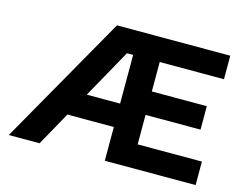

<svg xmlns="http://www.w3.org/2000/svg" viewBox="-99 -879 1313 1036"><g transform="rotate(15 557.5 -361.5)"><path d="M23.9 0 434.6 -722.7H1067.4V-591.3H708.5V-426.8H1015.6V-295.9H708.5V-131.3H1067.4V0H560.1V-188.5H300.8L195.8 0ZM560.1 -319.3V-591.3H525.4L374 -319.3Z"/></g></svg>

Font: Giphurs
Style: Bold
Weight: 700
Version: Version 0.920; ttfautohint (v1.8.4.7-5d5b)